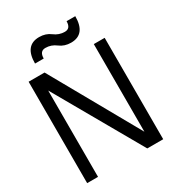

<svg xmlns="http://www.w3.org/2000/svg" viewBox="-206 -1000 1022 1121"><g transform="rotate(-30 305.0 -439.5)"><path d="M156.2 -683.6 488.3 -92.8V-683.6H561.5V0H454.1L122.1 -582V0H48.8V-683.6ZM134.3 -756.8Q134.3 -878.9 231.9 -878.9Q275.9 -878.9 307.6 -854.5Q339.4 -830.1 378.4 -830.1Q417.5 -830.1 417.5 -878.9H476.1Q476.1 -756.8 378.4 -756.8Q334.5 -756.8 302.7 -781.2Q271 -805.7 231.9 -805.7Q192.9 -805.7 192.9 -756.8Z"/></g></svg>

Font: Sanitrixie
Style: Regular
Weight: 400
Designer: Jayvee D. Enaguas (Grand Chaos)
Version: Version 1.1 - 6/9/2013